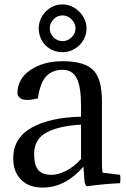

<svg xmlns="http://www.w3.org/2000/svg" viewBox="-20 -832 574 872"><path d="M135 -133Q135 -81 154 -59.5Q173 -38 214 -38Q244 -38 280.5 -56.5Q317 -75 348 -110V-266Q245 -260 190 -229.5Q135 -199 135 -133ZM348 -302V-353Q348 -438 328.5 -476.5Q309 -515 264 -515Q218 -515 190 -485.5Q162 -456 152 -385Q120 -378 105 -378Q66 -378 59 -406Q59 -474 118 -514Q177 -554 265 -554Q362 -554 402.5 -514.5Q443 -475 443 -373V-91Q443 -66 446 -48L525 -38Q529 -23 525 0Q454 3 374 14Q366 6 364 -6L359 -75Q276 20 174 20Q111 20 75.5 -16Q40 -52 40 -113Q40 -205 123.5 -252Q207 -299 348 -302ZM187 -626Q171 -642 163.5 -662Q156 -682 156 -703Q156 -725 164.5 -745Q173 -765 188 -780Q203 -795 222.5 -803.5Q242 -812 264 -812Q286 -812 305.5 -803Q325 -794 340 -779Q355 -764 364 -744.5Q373 -725 373 -703Q373 -681 364.5 -661.5Q356 -642 341 -627Q326 -612 306 -603.5Q286 -595 264 -595Q243 -595 223 -602.5Q203 -610 187 -626ZM223 -744Q206 -727 206 -703Q206 -680 223.5 -662.5Q241 -645 264 -645Q287 -645 305 -662.5Q323 -680 323 -703Q323 -726 305 -744Q287 -762 264 -762Q239 -762 223 -744Z"/></svg>

Font: Adamina
Style: Regular
Weight: 400
Designer: Cyreal (www.cyreal.org)
Foundry: Cyreal
Version: Version 1.011